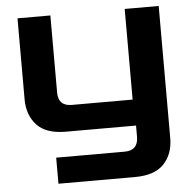

<svg xmlns="http://www.w3.org/2000/svg" viewBox="-53 -567 838 844"><g transform="rotate(-5 366.5 -145.0)"><path d="M171 225V110H473Q533 110 533 49V0H224Q136 0 95.5 -44Q55 -88 55 -158V-515H200V-175Q200 -115 260 -115H528V-515H678V67Q678 138 637 181.5Q596 225 509 225Z"/></g></svg>

Font: Zen Dots
Style: Regular
Weight: 400
Designer: Yoshimichi Ohira
Foundry: A-1 Corp ZenFonts
Version: Version 1.000; ttfautohint (v1.8.3)